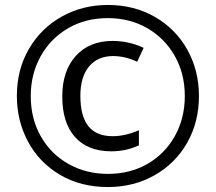

<svg xmlns="http://www.w3.org/2000/svg" viewBox="-20 -744 870 774"><path d="M48 -357Q48 -464 97 -547.5Q146 -631 229.5 -677.5Q313 -724 415 -724Q521 -724 605 -675.5Q689 -627 735.5 -543Q782 -459 782 -357Q782 -252 734.5 -168.5Q687 -85 603 -37.5Q519 10 415 10Q305 10 221.5 -39.5Q138 -89 93 -173Q48 -257 48 -357ZM725 -357Q725 -447 684.5 -518.5Q644 -590 573.5 -630.5Q503 -671 415 -671Q324 -671 253.5 -629.5Q183 -588 143.5 -516.5Q104 -445 104 -357Q104 -265 145 -193.5Q186 -122 257 -82.5Q328 -43 415 -43Q506 -43 576.5 -84.5Q647 -126 686 -197.5Q725 -269 725 -357ZM231 -355Q231 -458 285.5 -518.5Q340 -579 434 -579Q500 -579 559 -551L533 -495Q484 -518 436 -518Q374 -518 339 -476Q304 -434 304 -358Q304 -275 336.5 -235Q369 -195 434 -195Q485 -195 540 -219V-158Q488 -134 429 -134Q334 -134 282.5 -191.5Q231 -249 231 -355Z"/></svg>

Font: Noto Sans UI Cond
Style: Regular
Weight: 400
Width: 3
Designer: Monotype Design Team
Foundry: Monotype Imaging Inc.
Version: Version 1.001